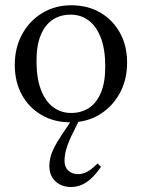

<svg xmlns="http://www.w3.org/2000/svg" viewBox="-20 -466 552 747"><path d="M257 -26.5Q296 -26.5 325.8 -45.8Q355.5 -65 372.5 -105.2Q389.5 -145.5 389.5 -207Q389.5 -273 372.8 -317.8Q356 -362.5 325.8 -385.8Q295.5 -409 254.5 -409Q215.5 -409 185.8 -389.8Q156 -370.5 139 -330.5Q122 -290.5 122 -228.5Q122 -163 138.8 -118Q155.5 -73 186 -49.8Q216.5 -26.5 257 -26.5ZM254.5 10Q191 10 141.8 -18.5Q92.5 -47 65 -97.5Q37.5 -148 37.5 -213.5Q37.5 -280.5 66.2 -333Q95 -385.5 144.8 -415.5Q194.5 -445.5 257 -445.5Q321.5 -445.5 370.2 -417Q419 -388.5 446.8 -338.2Q474.5 -288 474.5 -222Q474.5 -155 445.5 -102.5Q416.5 -50 366.8 -20Q317 10 254.5 10ZM258 62.5Q248 84 242 101.2Q236 118.5 233.5 132.8Q231 147 231 159.5Q231 184.5 246 198Q261 211.5 284.5 211.5Q300 211.5 317.2 203.2Q334.5 195 359.5 170L373 183Q344 225 316.2 243.2Q288.5 261.5 256 261.5Q219 261.5 195.5 239.2Q172 217 172 179Q172 163.5 176 146.8Q180 130 190.2 109.2Q200.5 88.5 219 60.5L273.5 -20.5H299Z"/></svg>

Font: Newsreader 24pt
Style: Regular
Weight: 400
Designer: Hugues Gentile
Foundry: Production Type
Version: Version 1.003